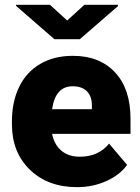

<svg xmlns="http://www.w3.org/2000/svg" viewBox="-20 -771 584 801"><path d="M301.8 9.8Q180.2 9.8 105 -62.7Q29.8 -135.3 29.8 -251.5V-265.1Q29.8 -346.2 59.8 -408.2Q89.8 -470.2 147.5 -504.2Q205.1 -538.1 284.2 -538.1Q395.5 -538.1 460 -469Q524.4 -399.9 524.4 -276.4V-212.4H197.3Q206.1 -168 235.8 -142.6Q265.6 -117.2 313 -117.2Q391.1 -117.2 435.1 -171.9L510.3 -83Q479.5 -40.5 423.1 -15.4Q366.7 9.8 301.8 9.8ZM283.2 -411.1Q210.9 -411.1 197.3 -315.4H363.3V-328.1Q364.3 -367.7 343.3 -389.4Q322.3 -411.1 283.2 -411.1ZM260.3 -685.5 332 -751H472.2V-745.6L313 -607.4H207L46.9 -746.6V-751H188.5Z"/></svg>

Font: Roboto
Style: Regular
Weight: 900
Designer: Google
Version: Version 2.001171; 2014